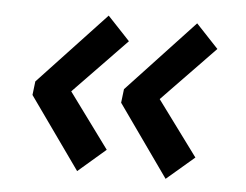

<svg xmlns="http://www.w3.org/2000/svg" viewBox="-39 -536 657 512"><g transform="rotate(5 289.5 -280.0)"><path d="M52.7 -298.3 232.4 -490.2 292 -426.8 150.4 -280.3 258.3 -133.3 184.6 -69.8 48.3 -261.7ZM290 -298.3 469.2 -490.2 528.8 -426.8 387.2 -280.3 495.6 -133.3 421.4 -69.8 285.6 -261.7Z"/></g></svg>

Font: Proza Libre
Style: Medium Italic
Weight: 500
Designer: Jasper de Waard
Foundry: Jasper de Waard
Version: Version 1.000; ttfautohint (v1.4.1.8-43bc)